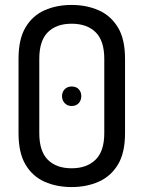

<svg xmlns="http://www.w3.org/2000/svg" viewBox="-20 -751 580 777"><path d="M270 6Q209 6 160.5 -15.5Q112 -37 83.5 -84.5Q55 -132 55 -212V-513Q55 -593 83.5 -640.5Q112 -688 160.5 -709.5Q209 -731 270 -731Q330 -731 379 -709.5Q428 -688 457 -640.5Q486 -593 486 -513V-212Q486 -132 457 -84.5Q428 -37 379 -15.5Q330 6 270 6ZM270 -70Q331 -70 366.5 -104.5Q402 -139 402 -212V-513Q402 -586 367 -620.5Q332 -655 270 -655Q208 -655 173.5 -620.5Q139 -586 139 -513V-212Q139 -139 173.5 -104.5Q208 -70 270 -70ZM270 -322Q253 -322 242 -333.5Q231 -345 231 -362Q231 -379 242 -390Q253 -401 270 -401Q288 -401 298.5 -390Q309 -379 309 -362Q309 -345 298.5 -333.5Q288 -322 270 -322Z"/></svg>

Font: Dosis ExtraLight Medium
Style: Regular
Weight: 500
Version: Version 3.001; ttfautohint (v1.8.2)